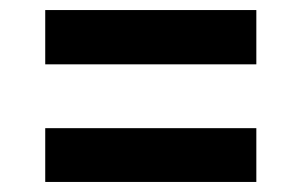

<svg xmlns="http://www.w3.org/2000/svg" viewBox="-20 -438 600 382"><path d="M70 -418H490V-310H70ZM70 -183H490V-76H70Z"/></svg>

Font: Hanken Grotesk ExtraBold
Style: Regular
Weight: 800
Designer: Alfredo Marco Pradil
Foundry: Hanken Design Co.
Version: Version 3.014